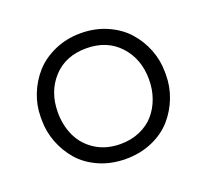

<svg xmlns="http://www.w3.org/2000/svg" viewBox="-102 -670 873 810"><g transform="rotate(-20 334.5 -265.0)"><path d="M55.2 -257.8V-272Q55.2 -323.7 74.5 -372.8Q93.8 -421.9 128.4 -460.7Q163.1 -499.5 216.8 -523.2Q270.5 -546.9 334 -546.9Q397.9 -546.9 451.7 -523.2Q505.4 -499.5 540 -460.7Q574.7 -421.9 593.8 -372.8Q612.8 -323.7 612.8 -272V-257.8Q612.8 -206.5 594.2 -158Q575.7 -109.4 541.7 -70.1Q507.8 -30.8 453.6 -6.8Q399.4 17.1 334 17.1Q268.6 17.1 214.4 -6.8Q160.2 -30.8 126.2 -70.1Q92.3 -109.4 73.7 -158Q55.2 -206.5 55.2 -257.8ZM334 -49.8Q381.8 -49.8 421.1 -66.9Q460.4 -84 485.8 -113.3Q511.2 -142.6 525.1 -181.6Q539.1 -220.7 539.1 -265.1Q539.1 -357.4 483.2 -418.2Q427.2 -479 334 -479Q240.7 -479 185.3 -418.2Q129.9 -357.4 129.9 -265.1Q129.9 -205.6 153.3 -157Q176.8 -108.4 223.9 -79.1Q271 -49.8 334 -49.8Z"/></g></svg>

Font: Sora Light
Style: Regular
Weight: 300
Designer: Jonathan Barnbrook, Julián Moncada
Foundry: Barnbrook Fonts
Version: Version 2.000